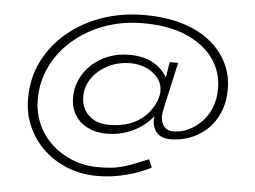

<svg xmlns="http://www.w3.org/2000/svg" viewBox="-59 -807 1417 1065"><g transform="rotate(5 649.5 -274.0)"><path d="M519 182Q430 182 354 152Q278 122 221 68.5Q164 15 132 -56.5Q100 -128 100 -214Q100 -329 148 -423.5Q196 -518 279.5 -587Q363 -656 471.5 -693Q580 -730 702 -730Q825 -730 918 -701Q1011 -672 1073 -621Q1135 -570 1167 -503.5Q1199 -437 1199 -361Q1199 -285 1173.5 -227Q1148 -169 1106 -131.5Q1064 -94 1012.5 -75Q961 -56 907 -56Q870 -56 847.5 -70Q825 -84 815 -107.5Q805 -131 805 -155Q805 -171 810 -190Q815 -209 825 -239L843 -233Q820 -183 777 -143Q734 -103 676 -79.5Q618 -56 549 -56Q493 -56 447 -78Q401 -100 374.5 -141.5Q348 -183 348 -242Q348 -295 370 -342.5Q392 -390 431.5 -426Q471 -462 524 -482.5Q577 -503 640 -503Q701 -503 746 -485Q791 -467 821 -435.5Q851 -404 866 -365L845 -358L865 -482H912L853 -217Q845 -184 850.5 -157.5Q856 -131 872.5 -116Q889 -101 919 -101Q959 -101 998.5 -118.5Q1038 -136 1072 -169.5Q1106 -203 1125.5 -251Q1145 -299 1145 -358Q1145 -451 1093 -524.5Q1041 -598 942 -641Q843 -684 701 -684Q583 -684 483.5 -647Q384 -610 310 -545.5Q236 -481 195 -396Q154 -311 154 -214Q154 -140 182 -76.5Q210 -13 260 33.5Q310 80 376.5 106.5Q443 133 520 133Q584 133 625 125Q666 117 705 101.5Q744 86 798 65L817 109Q795 122 749 139.5Q703 157 643.5 169.5Q584 182 519 182ZM559 -106Q622 -106 672 -123.5Q722 -141 759 -176.5Q796 -212 817 -263Q821 -275 824.5 -288Q828 -301 828 -312Q829 -355 804.5 -387.5Q780 -420 739.5 -438.5Q699 -457 651 -457Q581 -457 525 -428.5Q469 -400 436.5 -353.5Q404 -307 404 -250Q404 -186 446.5 -146Q489 -106 559 -106Z"/></g></svg>

Font: Lexend Zetta ExtraLight
Style: Regular
Weight: 250
Version: Version 1.007